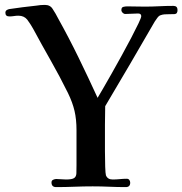

<svg xmlns="http://www.w3.org/2000/svg" viewBox="-20 -761 744 783"><path d="M704 -720Q704 -704 691.5 -703.5Q679 -703 668 -703Q660 -703 651.5 -702.5Q643 -702 635 -699Q628 -697 621.5 -688Q615 -679 611 -673Q561 -586 510.5 -500Q460 -414 409 -328Q409 -309 408.5 -290Q408 -271 408 -252Q408 -240 408 -210Q408 -180 408 -144.5Q408 -109 409 -81Q410 -53 412 -46Q419 -29 439 -29Q454 -29 468.5 -30.5Q483 -32 497 -32Q504 -32 507.5 -27Q511 -22 511 -16Q511 2 493 2Q459 2 425.5 0.5Q392 -1 358 -1Q321 -1 283.5 0.5Q246 2 209 2Q190 2 190 -17Q190 -25 197 -28Q204 -31 209 -31Q220 -31 229.5 -30Q239 -29 249 -29Q274 -29 282.5 -35Q291 -41 291.5 -54Q292 -67 292 -88V-230Q292 -274 284 -308.5Q276 -343 257 -382Q224 -449 187 -514Q150 -579 115 -644Q105 -662 91 -681Q78 -697 55 -697Q46 -697 37 -695.5Q28 -694 18 -694Q2 -694 2 -709Q2 -716 7 -719.5Q12 -723 18 -724Q44 -728 72 -731.5Q100 -735 128 -738Q145 -741 163 -741Q185 -741 195 -724Q201 -715 206.5 -705.5Q212 -696 217 -686Q261 -607 300.5 -526Q340 -445 378 -362Q384 -372 399.5 -398.5Q415 -425 435 -460.5Q455 -496 476 -534Q497 -572 515 -606.5Q533 -641 544.5 -665Q556 -689 556 -695Q556 -706 543 -706Q530 -706 517.5 -705Q505 -704 491 -704Q485 -704 480 -709Q475 -714 475 -720Q475 -731 483 -733Q491 -735 499 -735Q516 -735 534 -734.5Q552 -734 570 -734Q600 -734 628.5 -735.5Q657 -737 687 -737Q704 -737 704 -720Z"/></svg>

Font: Kaisei Decol Medium
Style: Regular
Weight: 500
Designer: Font-Kai, 金井和夫
Foundry: KAZUO KANAI
Version: Version 5.003